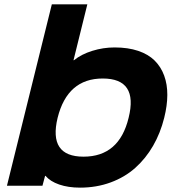

<svg xmlns="http://www.w3.org/2000/svg" viewBox="-20 -860 823 890"><path d="M576.2 -314Q621.6 -496.1 456.1 -496.1Q292.5 -496.1 247.1 -314Q203.6 -133.8 367.2 -133.8Q532.7 -133.8 576.2 -314ZM741.2 -314Q723.6 -243.2 689.7 -184.3Q655.8 -125.5 607.2 -82Q558.6 -38.6 492.9 -14.4Q427.2 9.8 351.1 9.8Q296.4 9.8 254.6 -4.6Q212.9 -19 190.9 -44.9H189L176.8 1H12.2L220.2 -839.8H384.8L320.8 -581.1H323.2Q356.9 -608.4 407.7 -624.3Q458.5 -640.1 511.2 -640.1Q573.2 -640.1 620.4 -624.3Q667.5 -608.4 696.8 -579.3Q726.1 -550.3 741 -509.5Q755.9 -468.8 755.6 -419.7Q755.4 -370.6 741.2 -314Z"/></svg>

Font: Sinkin Sans 700 Bold Italic
Style: Bold Italic
Weight: 700
Italic angle: -112°
Designer: Keith Bates
Foundry: K-Type
Version: Sinkin Sans (version 1.0)  by Keith Bates   •   © 2014   www